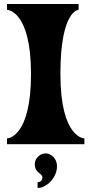

<svg xmlns="http://www.w3.org/2000/svg" viewBox="-20 -720 457 960"><path d="M282 -350C282 -670 373 -671 373 -671V-700H15V-671C15 -671 135 -670 135 -350C135 -28 15 -28 15 -28V1H402V-28C402 -28 282 -28 282 -350ZM208 47C180 47 154 71 154 101C154 147 192 144 192 168C192 191 168 191 168 191V220C211 220 265 171 265 111C265 71 234 47 208 47Z"/></svg>

Font: Ouroboros
Style: Regular
Weight: 400
Designer: Ariel Martín Pérez
Foundry: Velvetyne Type Foundry
Version: Version 2.001;hotconv 1.0.109;makeotfexe 2.5.65596